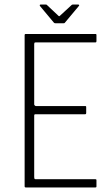

<svg xmlns="http://www.w3.org/2000/svg" viewBox="-20 -822 481 842"><path d="M93 0Q88 0 88 -5V-668Q88 -673 93 -673H398Q401 -673 402 -672Q403 -671 403 -668V-641Q403 -639 402 -637.5Q401 -636 398 -636H136Q132 -636 131 -634Q130 -632 130 -629V-364Q130 -362 132.5 -359.5Q135 -357 137 -357H353Q356 -357 357 -356Q358 -355 358 -352V-326Q358 -324 357 -322.5Q356 -321 353 -321H136Q132 -321 131 -319.5Q130 -318 130 -314V-45Q130 -41 131 -38.5Q132 -36 137 -36H398Q401 -36 402 -35Q403 -34 403 -31V-5Q403 -2 402 -1Q401 0 398 0ZM223 -720Q218 -720 216 -723L155 -796Q154 -798 154.5 -800Q155 -802 158 -802H181Q186 -802 187 -799L236 -753Q240 -749 243 -753L293 -799Q295 -802 299 -802H323Q326 -802 327 -800Q328 -798 326 -796L265 -723Q264 -720 259 -720Z"/></svg>

Font: Glory Thin ExtraLight
Style: Regular
Weight: 250
Version: Version 1.011